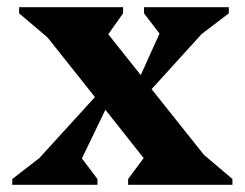

<svg xmlns="http://www.w3.org/2000/svg" viewBox="-20 -512 678 532"><path d="M14 0V-16L89 -74L243 -243L112 -408L33 -475V-492H321V-475L280 -417L370 -304L422 -419L379 -475V-492H614V-475L539 -418L400 -265L545 -83L624 -16V0H335V-16L378 -74L272 -208L207 -73L250 -16V0Z"/></svg>

Font: Platypi SemiBold
Style: Regular
Weight: 600
Designer: David Sargent
Foundry: Bolt Cutter Type
Version: Version 1.200; ttfautohint (v1.8.4.7-5d5b)